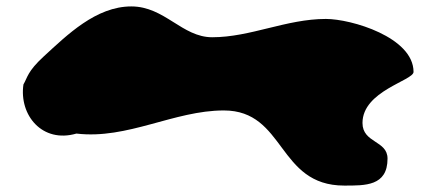

<svg xmlns="http://www.w3.org/2000/svg" viewBox="-20 -626 1360 598"><path d="M116 -450C65 -403 66 -385 53 -363C39 -267 112 -179 218 -210C377 -191 522 -282 677 -282C870 -282 843 -48 1052 -48C1117 -48 1187 -46 1187 -132C1187 -189 1109 -180 1109 -243C1109 -343 1268 -375 1268 -402C1268 -510 1074 -567 995 -567C872 -567 760 -510 641 -510C547 -510 493 -606 389 -606C279 -606 189 -517 116 -450Z"/></svg>

Font: CISF Camouflage Kit
Style: Regular
Weight: 400
Designer: Robert Jablonski, Jasper
Foundry: Cannot Into Space Fonts
Version: Version 1.27